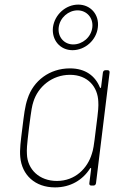

<svg xmlns="http://www.w3.org/2000/svg" viewBox="-20 -806 526 834"><path d="M295 -588C350 -588 399 -632 405 -687C412 -742 374 -786 320 -786C265 -786 217 -742 210 -687C204 -632 241 -588 295 -588ZM317 -761C356 -761 386 -729 381 -687C376 -644 338 -613 298 -613C259 -613 230 -645 235 -687C240 -729 277 -761 317 -761ZM427 -491 419 -427C419 -423 416 -423 414 -426C394 -476 351 -509 284 -509C195 -509 125 -455 100 -378C88 -344 84 -305 77 -249C70 -193 65 -157 68 -124C75 -46 132 8 219 8C286 8 339 -24 371 -74C373 -78 376 -77 376 -73L368 -10C367 -4 371 0 376 0H386C392 0 396 -4 397 -10L456 -491C457 -497 453 -501 448 -501H438C432 -501 428 -497 427 -491ZM379 -138C360 -75 307 -20 227 -20C151 -20 99 -70 97 -137C96 -158 96 -167 106 -251C117 -336 119 -345 125 -364C145 -429 206 -481 284 -481C362 -481 405 -428 407 -364C408 -343 408 -334 397 -249C387 -165 385 -157 379 -138Z"/></svg>

Font: Barlow Thin
Style: Italic
Weight: 250
Italic angle: -7°
Designer: Jeremy Tribby
Foundry: Tribby Type
Version: Version 1.422;hotconv 1.0.109;makeotfexe 2.5.65596